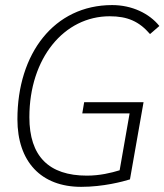

<svg xmlns="http://www.w3.org/2000/svg" viewBox="-20 -723 645 753"><path d="M298.3 9.8C384.8 9.8 461.4 -10.7 489.7 -19.5L543 -322.3H310.1L302.7 -278.3H488.3L449.2 -55.2C415.5 -44.9 371.6 -34.2 320.8 -34.2C171.4 -34.2 95.2 -110.4 95.2 -263.2C95.2 -495.1 231.4 -659.2 410.2 -659.2C480 -659.2 525.4 -639.2 568.4 -589.4L605 -621.1C565.4 -670.4 497.6 -703.1 419.9 -703.1C191.9 -703.1 48.3 -512.7 48.3 -255.4C48.3 -88.9 141.1 9.8 298.3 9.8Z"/></svg>

Font: Cascadia Code PL ExtraLight
Style: Italic
Weight: 200
Italic angle: -10°
Monospace: yes
Designer: Aaron Bell
Foundry: Saja Typeworks
Version: Version 2404.023